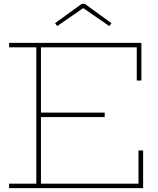

<svg xmlns="http://www.w3.org/2000/svg" viewBox="-20 -974 819 994"><path d="M522 -391V-368H181V-391ZM697 -195H721V0H27V-23H168V-729H27V-752H712V-557H688V-729H192V-23H697ZM419 -954 557 -854 546 -839 411 -932 276 -839 265 -854 403 -954Z"/></svg>

Font: Hepta Slab ExtraLight
Style: Regular
Weight: 200
Designer: Michael LaGattuta
Foundry: Michael LaGattuta
Version: Version 1.100